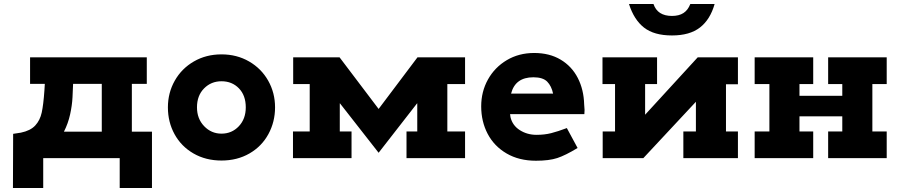

<svg xmlns="http://www.w3.org/2000/svg" viewBox="-20 -794 4517 964"><path d="M743 -133V150H581V0H197V150H45L46 -122L85 -128Q133 -138 157 -164Q181 -190 189.5 -229Q198 -268 203 -340L205 -373H131V-506H717V-373H642V-133ZM491 -133V-373H347L344 -305Q342 -265 332 -219.5Q322 -174 301 -133Z M823 -255Q823 -328 857.5 -389Q892 -450 953.5 -485.5Q1015 -521 1092 -521Q1169 -521 1230.5 -485.5Q1292 -450 1326.5 -389Q1361 -328 1361 -255Q1361 -182 1327.5 -120.5Q1294 -59 1232.5 -23.5Q1171 12 1092 12Q1013 12 951.5 -23.5Q890 -59 856.5 -120Q823 -181 823 -255ZM1214 -255Q1214 -315 1179.5 -350.5Q1145 -386 1092 -386Q1040 -386 1004.5 -350Q969 -314 969 -255Q969 -198 1005 -160.5Q1041 -123 1092 -123Q1144 -123 1179 -160Q1214 -197 1214 -255Z M2315 -372H2226V-134H2315V0H2021V-134H2075V-275H2074L1881 -27L1687 -275H1686V-134H1745V0H1451V-134H1535V-372H1452V-506H1685L1881 -247L2076 -506H2315Z M2915 -242 2914 -221H2541L2543 -206Q2553 -164 2590 -140.5Q2627 -117 2674 -117Q2714 -117 2747.5 -125.5Q2781 -134 2826 -151L2880 -51Q2819 -14 2778 -0.5Q2737 13 2671 13Q2586 13 2523.5 -23.5Q2461 -60 2428.5 -122Q2396 -184 2396 -260Q2396 -334 2430 -395Q2464 -456 2524.5 -492Q2585 -528 2662 -528Q2739 -528 2795 -494.5Q2851 -461 2881 -402.5Q2911 -344 2913 -270Q2915 -252 2915 -242ZM2757 -324Q2749 -362 2727.5 -384Q2706 -406 2658 -406Q2567 -406 2546 -324Z M3138 -774H3261Q3281 -714 3354 -714Q3389 -714 3411.5 -728.5Q3434 -743 3446 -774H3568Q3546 -696 3494.5 -656Q3443 -616 3354 -616Q3264 -616 3213.5 -655.5Q3163 -695 3138 -774ZM3685 -371H3625V-134H3685V0H3411V-134H3474V-283L3210 0H3006V-134H3068V-372H3005V-506H3279V-372H3219V-218L3483 -506H3685Z M4432 -372H4360V-134H4432V0H4138V-134H4209V-210H3994V-134H4063V0H3769V-134H3843V-372H3769V-506H4063V-372H3994V-313H4209V-372H4138V-506H4432Z"/></svg>

Font: Arvo
Style: Bold
Weight: 700
Designer: Anton Koovit (Cyrillic Expansion: Cyreal)
Foundry: Anton Koovit, Yassin Baggar
Version: Version 3.000